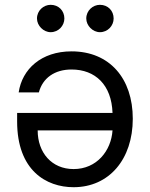

<svg xmlns="http://www.w3.org/2000/svg" viewBox="-20 -770 622 797"><path d="M277 -556.8C151.3 -556.8 71.7 -483 57.5 -386.4H141.3C157 -446 206.7 -481.5 277 -481.5C375.4 -481.5 443.2 -418 447.1 -301.1H51.1V-265.6C51.1 -62.5 171.9 7.1 285.5 7.1C433.2 7.1 531.2 -109.4 531.2 -277C531.2 -444.6 434.7 -556.8 277 -556.8ZM133.5 -693.2C133.5 -663.4 160.5 -636.4 190.3 -636.4C223 -636.4 247.2 -663.4 247.2 -693.2C247.2 -725.9 223 -750 190.3 -750C160.5 -750 133.5 -725.9 133.5 -693.2ZM136.4 -228.7H447.1C441.4 -143.8 381.4 -68.2 285.5 -68.2C194.6 -68.2 136.4 -136.4 136.4 -228.7ZM338.1 -693.2C338.1 -663.4 365.1 -636.4 394.9 -636.4C427.6 -636.4 451.7 -663.4 451.7 -693.2C451.7 -725.9 427.6 -750 394.9 -750C365.1 -750 338.1 -725.9 338.1 -693.2Z"/></svg>

Font: Margiela Sans
Style: Regular
Weight: 400
Designer: Stefan Endress, Andreas Faust
Version: Version 1.100;FEAKit 1.0